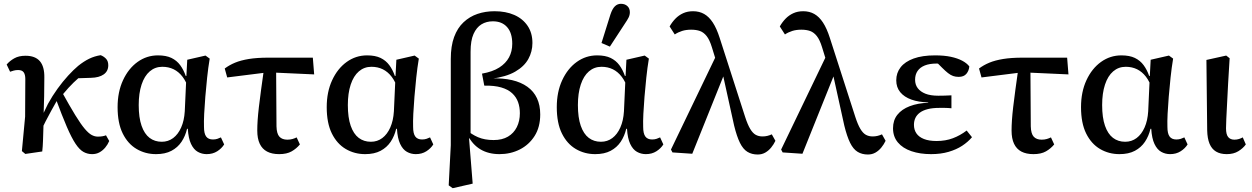

<svg xmlns="http://www.w3.org/2000/svg" viewBox="-20 -797 6579 1009"><path d="M113 12 95 -3 112 -184 113 -382Q113 -405 104.5 -417Q96 -429 75 -429Q63 -429 52 -426Q41 -423 33 -420L15 -458Q31 -477 55 -490.5Q79 -504 114 -504Q165 -504 189.5 -475.5Q214 -447 213 -389Q213 -344 212 -291Q211 -238 209 -188L210 -186Q209 -155 208 -122Q207 -89 206 -58Q205 -27 202 -1ZM192 -100 170 -176H196L232 -251Q255 -293 282.5 -331Q310 -369 338.5 -400Q367 -431 391 -451Q421 -475 449 -488.5Q477 -502 509 -507Q525 -501 537 -488.5Q549 -476 549 -454Q549 -423 525 -406Q501 -389 458 -388L365 -385L455 -435Q424 -414 395 -389Q366 -364 339.5 -335Q313 -306 288 -272L279 -268Q264 -242 249 -214.5Q234 -187 219.5 -159Q205 -131 192 -100ZM464 13Q440 13 419 1.5Q398 -10 377 -41.5Q356 -73 331 -131Q306 -189 272 -281L303 -318Q346 -240 375.5 -192Q405 -144 425.5 -120Q446 -96 462 -87.5Q478 -79 494 -79Q508 -79 519 -81Q530 -83 537 -86L554 -56Q546 -37 533 -21.5Q520 -6 503 3.5Q486 13 464 13Z M800 13Q744 13 698 -14Q652 -41 625 -95.5Q598 -150 598 -234Q598 -314 626.5 -375.5Q655 -437 703 -471.5Q751 -506 810 -506Q853 -506 881 -492.5Q909 -479 927 -454.5Q945 -430 956 -398H986L972 -328Q959 -368 939 -394Q919 -420 892.5 -433Q866 -446 833 -446Q795 -446 767 -422Q739 -398 724 -352.5Q709 -307 709 -245Q709 -179 724 -136Q739 -93 766 -72.5Q793 -52 830 -52Q864 -52 890 -71.5Q916 -91 932 -127Q948 -163 951 -212L959 -388L964 -483L1060 -505L1082 -489Q1074 -441 1068.5 -389Q1063 -337 1059 -288.5Q1055 -240 1053 -199Q1051 -158 1052 -130Q1052 -95 1063.5 -79.5Q1075 -64 1099 -64Q1112 -64 1122.5 -67.5Q1133 -71 1141 -75L1158 -38Q1145 -17 1121.5 -2Q1098 13 1066 13Q1041 13 1019.5 1Q998 -11 984 -40.5Q970 -70 967 -120H963Q954 -82 934 -52Q914 -22 881 -4.5Q848 13 800 13Z M1174 -390 1161 -437Q1185 -455 1215 -467.5Q1245 -480 1287.5 -487Q1330 -494 1390 -494H1624L1631 -406L1389 -417ZM1447 13Q1409 13 1383.5 -0.5Q1358 -14 1345 -41.5Q1332 -69 1332 -111Q1332 -136 1334 -166Q1336 -196 1340.5 -234.5Q1345 -273 1352 -325Q1359 -377 1369 -447H1431L1433 -133Q1434 -94 1448.5 -78.5Q1463 -63 1490 -63Q1505 -63 1517 -66.5Q1529 -70 1539 -75L1556 -38Q1538 -16 1512.5 -1.5Q1487 13 1447 13Z M1899 13Q1843 13 1797 -14Q1751 -41 1724 -95.5Q1697 -150 1697 -234Q1697 -314 1725.5 -375.5Q1754 -437 1802 -471.5Q1850 -506 1909 -506Q1952 -506 1980 -492.5Q2008 -479 2026 -454.5Q2044 -430 2055 -398H2085L2071 -328Q2058 -368 2038 -394Q2018 -420 1991.5 -433Q1965 -446 1932 -446Q1894 -446 1866 -422Q1838 -398 1823 -352.5Q1808 -307 1808 -245Q1808 -179 1823 -136Q1838 -93 1865 -72.5Q1892 -52 1929 -52Q1963 -52 1989 -71.5Q2015 -91 2031 -127Q2047 -163 2050 -212L2058 -388L2063 -483L2159 -505L2181 -489Q2173 -441 2167.5 -389Q2162 -337 2158 -288.5Q2154 -240 2152 -199Q2150 -158 2151 -130Q2151 -95 2162.5 -79.5Q2174 -64 2198 -64Q2211 -64 2221.5 -67.5Q2232 -71 2240 -75L2257 -38Q2244 -17 2220.5 -2Q2197 13 2165 13Q2140 13 2118.5 1Q2097 -11 2083 -40.5Q2069 -70 2066 -120H2062Q2053 -82 2033 -52Q2013 -22 1980 -4.5Q1947 13 1899 13Z M2338 177 2349 -34V-487Q2349 -555 2366.5 -602.5Q2384 -650 2416 -680Q2448 -710 2489.5 -724Q2531 -738 2579 -738Q2638 -738 2682.5 -718.5Q2727 -699 2752.5 -661.5Q2778 -624 2778 -571Q2778 -526 2756.5 -487Q2735 -448 2687.5 -420.5Q2640 -393 2561 -383V-385Q2623 -387 2670.5 -376Q2718 -365 2751.5 -341Q2785 -317 2802 -280.5Q2819 -244 2819 -196Q2819 -129 2789.5 -82.5Q2760 -36 2711.5 -11.5Q2663 13 2605 13Q2547 13 2505 -12Q2463 -37 2439 -85H2419L2426 -119Q2457 -91 2492 -76Q2527 -61 2574 -61Q2619 -61 2649.5 -79Q2680 -97 2696 -129Q2712 -161 2712 -202Q2712 -234 2702.5 -260.5Q2693 -287 2671.5 -307Q2650 -327 2614 -337.5Q2578 -348 2525 -347L2513 -410Q2569 -420 2603.5 -442Q2638 -464 2655 -495.5Q2672 -527 2672 -567Q2672 -624 2645 -654.5Q2618 -685 2570 -685Q2536 -685 2510 -669Q2484 -653 2468.5 -618.5Q2453 -584 2453 -525V-77L2445 -69L2464 168L2359 192Z M3108 13Q3052 13 3006 -14Q2960 -41 2933 -95.5Q2906 -150 2906 -234Q2906 -314 2934.5 -375.5Q2963 -437 3011 -471.5Q3059 -506 3118 -506Q3161 -506 3189 -492.5Q3217 -479 3235 -454.5Q3253 -430 3264 -398H3294L3280 -328Q3267 -368 3247 -394Q3227 -420 3200.5 -433Q3174 -446 3141 -446Q3103 -446 3075 -422Q3047 -398 3032 -352.5Q3017 -307 3017 -245Q3017 -179 3032 -136Q3047 -93 3074 -72.5Q3101 -52 3138 -52Q3172 -52 3198 -71.5Q3224 -91 3240 -127Q3256 -163 3259 -212L3267 -388L3272 -483L3368 -505L3390 -489Q3382 -441 3376.5 -389Q3371 -337 3367 -288.5Q3363 -240 3361 -199Q3359 -158 3360 -130Q3360 -95 3371.5 -79.5Q3383 -64 3407 -64Q3420 -64 3430.5 -67.5Q3441 -71 3449 -75L3466 -38Q3453 -17 3429.5 -2Q3406 13 3374 13Q3349 13 3327.5 1Q3306 -11 3292 -40.5Q3278 -70 3275 -120H3271Q3262 -82 3242 -52Q3222 -22 3189 -4.5Q3156 13 3108 13ZM3141 -571 3188 -721Q3198 -751 3211.5 -764Q3225 -777 3243 -777Q3264 -777 3277 -765Q3290 -753 3290 -733Q3290 -718 3283.5 -705Q3277 -692 3264 -673L3185 -552Z M3514 4 3506 -11 3749 -516 3789 -415 3618 11ZM3962 15Q3931 15 3908 1Q3885 -13 3868.5 -46.5Q3852 -80 3838 -137L3780 -400H3767L3721 -549Q3709 -588 3693.5 -607.5Q3678 -627 3658.5 -634Q3639 -641 3612 -641Q3586 -641 3565 -634.5Q3544 -628 3526 -616L3499 -658Q3512 -681 3529.5 -699Q3547 -717 3570 -727.5Q3593 -738 3622 -738Q3655 -738 3680.5 -723.5Q3706 -709 3726 -678.5Q3746 -648 3762 -598L3896 -182Q3909 -142 3922.5 -119.5Q3936 -97 3951.5 -88.5Q3967 -80 3987 -80Q4001 -80 4013 -83Q4025 -86 4036 -91L4055 -57Q4046 -38 4032.5 -21.5Q4019 -5 4001.5 5Q3984 15 3962 15Z M4093 4 4085 -11 4328 -516 4368 -415 4197 11ZM4541 15Q4510 15 4487 1Q4464 -13 4447.5 -46.5Q4431 -80 4417 -137L4359 -400H4346L4300 -549Q4288 -588 4272.5 -607.5Q4257 -627 4237.5 -634Q4218 -641 4191 -641Q4165 -641 4144 -634.5Q4123 -628 4105 -616L4078 -658Q4091 -681 4108.5 -699Q4126 -717 4149 -727.5Q4172 -738 4201 -738Q4234 -738 4259.5 -723.5Q4285 -709 4305 -678.5Q4325 -648 4341 -598L4475 -182Q4488 -142 4501.5 -119.5Q4515 -97 4530.5 -88.5Q4546 -80 4566 -80Q4580 -80 4592 -83Q4604 -86 4615 -91L4634 -57Q4625 -38 4611.5 -21.5Q4598 -5 4580.5 5Q4563 15 4541 15Z M4873 13Q4815 13 4769.5 -2.5Q4724 -18 4698.5 -48.5Q4673 -79 4673 -123Q4673 -165 4696 -194Q4719 -223 4761 -239Q4803 -255 4858 -257V-259Q4808 -260 4770 -273.5Q4732 -287 4711 -312.5Q4690 -338 4690 -375Q4690 -414 4713 -443.5Q4736 -473 4781.5 -489.5Q4827 -506 4894 -506Q4942 -506 4977 -498.5Q5012 -491 5036.5 -478Q5061 -465 5074 -448Q5072 -425 5058.5 -409Q5045 -393 5018 -393Q5002 -393 4989 -397.5Q4976 -402 4962 -413Q4948 -424 4931 -441L4893 -479L4969 -475L4995 -452Q4975 -457 4953 -460Q4931 -463 4902 -463Q4865 -463 4840 -453Q4815 -443 4802 -424Q4789 -405 4789 -378Q4789 -352 4803 -333.5Q4817 -315 4843.5 -304.5Q4870 -294 4911 -294Q4928 -294 4944 -294.5Q4960 -295 4980 -296V-228Q4960 -230 4945.5 -230Q4931 -230 4916 -230Q4881 -230 4855.5 -223.5Q4830 -217 4814 -205Q4798 -193 4790.5 -177Q4783 -161 4783 -141Q4783 -115 4796 -96Q4809 -77 4835.5 -66.5Q4862 -56 4902 -56Q4949 -56 4987.5 -70.5Q5026 -85 5060 -111L5088 -76Q5067 -51 5036.5 -31Q5006 -11 4965 1Q4924 13 4873 13Z M5138 -390 5125 -437Q5149 -455 5179 -467.5Q5209 -480 5251.5 -487Q5294 -494 5354 -494H5588L5595 -406L5353 -417ZM5411 13Q5373 13 5347.5 -0.5Q5322 -14 5309 -41.5Q5296 -69 5296 -111Q5296 -136 5298 -166Q5300 -196 5304.5 -234.5Q5309 -273 5316 -325Q5323 -377 5333 -447H5395L5397 -133Q5398 -94 5412.5 -78.5Q5427 -63 5454 -63Q5469 -63 5481 -66.5Q5493 -70 5503 -75L5520 -38Q5502 -16 5476.5 -1.5Q5451 13 5411 13Z M5863 13Q5807 13 5761 -14Q5715 -41 5688 -95.5Q5661 -150 5661 -234Q5661 -314 5689.5 -375.5Q5718 -437 5766 -471.5Q5814 -506 5873 -506Q5916 -506 5944 -492.5Q5972 -479 5990 -454.5Q6008 -430 6019 -398H6049L6035 -328Q6022 -368 6002 -394Q5982 -420 5955.5 -433Q5929 -446 5896 -446Q5858 -446 5830 -422Q5802 -398 5787 -352.5Q5772 -307 5772 -245Q5772 -179 5787 -136Q5802 -93 5829 -72.5Q5856 -52 5893 -52Q5927 -52 5953 -71.5Q5979 -91 5995 -127Q6011 -163 6014 -212L6022 -388L6027 -483L6123 -505L6145 -489Q6137 -441 6131.5 -389Q6126 -337 6122 -288.5Q6118 -240 6116 -199Q6114 -158 6115 -130Q6115 -95 6126.5 -79.5Q6138 -64 6162 -64Q6175 -64 6185.5 -67.5Q6196 -71 6204 -75L6221 -38Q6208 -17 6184.5 -2Q6161 13 6129 13Q6104 13 6082.5 1Q6061 -11 6047 -40.5Q6033 -70 6030 -120H6026Q6017 -82 5997 -52Q5977 -22 5944 -4.5Q5911 13 5863 13Z M6427 13Q6393 13 6370.5 -0.5Q6348 -14 6336.5 -41.5Q6325 -69 6324 -112L6320 -482L6424 -505L6442 -491Q6437 -418 6434 -358Q6431 -298 6428.5 -251.5Q6426 -205 6424.5 -172.5Q6423 -140 6423 -123Q6423 -90 6434.5 -76.5Q6446 -63 6467 -63Q6480 -63 6491 -66.5Q6502 -70 6511 -75L6527 -38Q6513 -18 6488 -2.5Q6463 13 6427 13Z"/></svg>

Font: Source Serif 4 Medium
Style: Regular
Weight: 500
Designer: Frank Grießhammer
Foundry: Adobe Systems Incorporated
Version: Version 4.004;hotconv 1.0.116;makeotfexe 2.5.65601